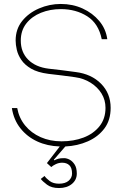

<svg xmlns="http://www.w3.org/2000/svg" viewBox="-20 -731 634 970"><path d="M205 158Q213 170 231 183.5Q249 197 278 197Q310 197 327 182Q344 167 344 146Q344 117 330.5 104Q317 91 294 91Q277 91 261.5 98.5Q246 106 239 113L217 93L282 9Q219 7 168 -16.5Q117 -40 83 -83Q49 -126 40 -185H67Q76 -135 107 -97Q138 -59 185.5 -38Q233 -17 291 -17Q352 -17 402 -36Q452 -55 482.5 -93Q513 -131 513 -186Q513 -226 493 -258.5Q473 -291 438 -313Q403 -335 359 -341Q325 -346 291.5 -350Q258 -354 224 -358Q170 -365 137.5 -384Q105 -403 88 -428Q71 -453 65 -479Q59 -505 59 -526Q59 -584 92 -625Q125 -666 177.5 -688.5Q230 -711 287 -711Q347 -711 397.5 -688Q448 -665 481.5 -625Q515 -585 522 -533H494Q478 -612 421 -648.5Q364 -685 287 -685Q233 -685 187 -666.5Q141 -648 113 -612.5Q85 -577 85 -526Q85 -467 122.5 -429.5Q160 -392 226 -384Q261 -380 295 -376Q329 -372 363 -367Q442 -357 490.5 -308Q539 -259 539 -186Q539 -124 507.5 -82Q476 -40 424 -17Q372 6 310 9L252 76L254 79Q264 74 274.5 71Q285 68 304 68Q317 68 331.5 75.5Q346 83 357 100Q368 117 368 146Q368 178 343 198.5Q318 219 278 219Q240 219 217.5 202Q195 185 186 173Z"/></svg>

Font: Haskoy Thin
Style: Regular
Weight: 100
Designer: Ertekin Erdin
Foundry: Ertekin Erdin
Version: Version 2.000; ttfautohint (v1.8.4.7-5d5b)